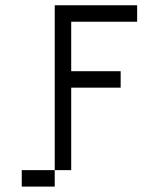

<svg xmlns="http://www.w3.org/2000/svg" viewBox="-20 -645 540 728"><path d="M437.5 -312.5V-375H250V-562.5H500V-625H187.5Q187.5 -625 187.5 0H62.5V62.5H187.5V0H250V-312.5Z"/></svg>

Font: UnifontExMono
Style: Regular
Weight: 500
Version: Version 15.0.06